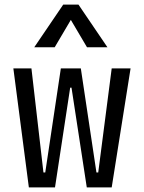

<svg xmlns="http://www.w3.org/2000/svg" viewBox="-20 -815 626 835"><path d="M357.4 0 291 -433.6H285.2L219.2 0H105.5L38.1 -517.6H116.7L168.9 -64.9H176.8L244.6 -517.6H331.5L399.4 -64.9H407.2L465.8 -517.6H547.9L465.8 0ZM128.9 -609.4 254.9 -794.9H321.3L447.3 -609.4H358.4L288.1 -728.5L217.8 -609.4Z"/></svg>

Font: Cascadia Code PL SemiLight
Style: Regular
Weight: 350
Monospace: yes
Designer: Aaron Bell
Foundry: Saja Typeworks
Version: Version 2404.023; ttfautohint (v1.8.4)